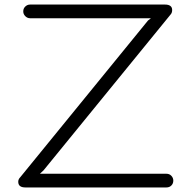

<svg xmlns="http://www.w3.org/2000/svg" viewBox="-20 -821 840 842"><path d="M710 -59Q723 -59 731.5 -50Q740 -41 740 -29Q740 -16 731.5 -7.5Q723 1 710 1H91Q60 1 60 -24Q60 -35 69 -44L629 -731L642 -741H112Q100 -741 91 -750Q82 -759 82 -771Q82 -784 91 -792.5Q100 -801 112 -801H704Q719 -801 727 -795Q735 -789 735 -777Q735 -764 727 -756L171 -74L155 -59Z"/></svg>

Font: Tsukimi Rounded
Style: Regular
Weight: 400
Designer: Takashi Funayama
Foundry: Takashi Funayama
Version: Version 1.032; ttfautohint (v1.8.3)